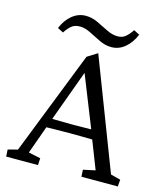

<svg xmlns="http://www.w3.org/2000/svg" viewBox="-112 -832 785 917"><g transform="rotate(15 281.0 -374.0)"><path d="M4.9 0 2.9 -34.2 50.8 -46.9 252 -559.6 301.8 -590.8 510.7 -46.9 559.6 -34.2 556.6 0H377L375 -34.2L434.6 -46.9L376 -197.3L365.2 -226.6L255.9 -501L276.4 -519.5L168.9 -225.6L158.2 -196.3L104.5 -46.9L164.1 -34.2L162.1 0ZM136.7 -184.6V-232.4Q155.3 -231.4 189.5 -230.5Q223.6 -229.5 272.5 -229.5Q321.3 -229.5 356 -230.5Q390.6 -231.4 408.2 -232.4V-184.6Q370.1 -185.5 335.4 -186Q300.8 -186.5 272.5 -186.5Q246.1 -186.5 212.4 -186Q178.7 -185.5 136.7 -184.6ZM439.5 -741.2 467.8 -726.6Q451.2 -685.5 421.4 -660.2Q391.6 -634.8 353.5 -634.8Q324.2 -634.8 294.9 -648.9Q265.6 -663.1 237.8 -677.2Q210 -691.4 185.5 -691.4Q159.2 -691.4 143.6 -678.2Q127.9 -665 113.3 -642.6L85 -657.2Q101.6 -698.2 131.8 -723.1Q162.1 -748 199.2 -748Q229.5 -748 258.3 -734.4Q287.1 -720.7 315.4 -706.5Q343.8 -692.4 369.1 -692.4Q393.6 -692.4 409.2 -706.1Q424.8 -719.7 439.5 -741.2Z"/></g></svg>

Font: Crimson Pro Light
Style: Regular
Weight: 300
Designer: Jacques Le Bailly
Foundry: Baron von Fonthausen
Version: Version 1.003